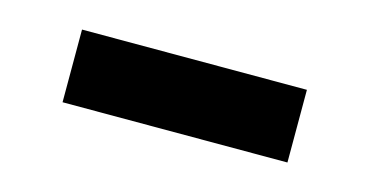

<svg xmlns="http://www.w3.org/2000/svg" viewBox="-30 -438 521 270"><g transform="rotate(15 230.0 -303.0)"><path d="M66.1 -355.8V-250H393.5V-355.8Z"/></g></svg>

Font: Riot Sans 2.0
Style: Bold
Weight: 600
Designer: Rasmus Andersson
Foundry: rsms
Version: Version 3.006;hotconv 1.0.109;makeotfexe 2.5.65596